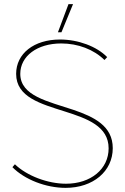

<svg xmlns="http://www.w3.org/2000/svg" viewBox="-20 -900 605 928"><path d="M333 -880H311L260 -744H277ZM297 8C430 8 525 -72 525 -184C525 -291 435 -335 335 -369C213 -410 78 -436 78 -543C78 -629 160 -690 276 -690C357 -690 433 -661 485 -610L498 -624C447 -676 358 -709 270 -709C144 -709 58 -641 58 -543C58 -430 178 -398 294 -361C401 -327 505 -290 505 -183C505 -83 419 -12 299 -12C211 -12 110 -50 52 -106L40 -92C99 -32 202 8 297 8Z"/></svg>

Font: Fixel Display Thin
Style: Regular
Weight: 100
Designer: AlfaBravo + MacPaw
Foundry: Kyrylo Tkachov, Marchela Mozhyna, Serhii Makarenko, Maria Weinstein, Zakhar Kryvoshyya
Version: Version 1.211